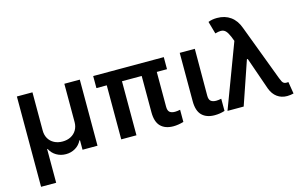

<svg xmlns="http://www.w3.org/2000/svg" viewBox="-106 -1005 2370 1488"><g transform="rotate(-15 1079.5 -261.5)"><path d="M59.6 -530.3H184.6V-222.7Q184.6 -187.5 200.4 -159.9Q216.3 -132.3 245.4 -116.9Q274.4 -101.6 312.5 -101.6Q350.1 -101.6 379.2 -116.9Q408.2 -132.3 424.3 -159.9Q440.4 -187.5 440.4 -222.7V-530.3H564.5V0H444.3V-76.2H439.5Q421.9 -40 387.9 -20Q354 0 312.5 0Q270.5 0 236.6 -20Q202.6 -40 184.6 -76.2H180.7V194.3H59.6Z M1238.3 -433.6H1156.2V-154.3Q1156.2 -122.6 1170.9 -110.6Q1185.5 -98.6 1213.9 -98.6Q1230.5 -98.6 1254.9 -103.5V-5.9Q1210.4 6.8 1172.9 6.8Q1107.4 6.8 1071.3 -29.1Q1035.2 -64.9 1035.2 -142.6V-433.6H877V0H754.9V-433.6H671.9V-530.3H1238.3Z M1487.3 -530.3 1486.3 -154.3Q1486.3 -123 1501.2 -110.8Q1516.1 -98.6 1543.9 -98.6Q1560.5 -98.6 1585 -103.5V-5.9Q1546.9 6.8 1503.9 6.8Q1438.5 6.8 1402.3 -29.1Q1366.2 -64.9 1366.2 -142.6V-530.3Z M1954.1 -86.9 1863.3 -347.7H1856.4L1737.3 0H1607.4L1799.3 -510.3L1785.2 -546.9Q1770 -582.5 1754.9 -597.4Q1739.7 -612.3 1715.8 -612.3Q1700.2 -612.3 1671.9 -604.5L1643.6 -704.1Q1673.8 -716.8 1714.8 -716.8Q1777.8 -716.8 1822.5 -684.8Q1867.2 -652.8 1889.6 -590.8L2058.6 -142.6Q2065.9 -123.5 2071.3 -113.5Q2076.7 -103.5 2084.7 -98.1Q2092.8 -92.8 2105.5 -92.8L2121.1 -93.8L2136.7 2Q2126.5 4.9 2111.8 6.8Q2097.2 8.8 2085 8.8Q2039.1 8.8 2005.4 -15.6Q1971.7 -40 1954.1 -86.9Z"/></g></svg>

Font: WEMIX Pretendard SemiBold
Style: Regular
Weight: 600
Designer: Base glyphs from Inter by Rasmus Andersson; Hangeul glyphs from Noto Sans CJK(Source Han Sans) by Jang Soo-young and Kan
Foundry: Kil Hyung-jin
Version: Version 1.000